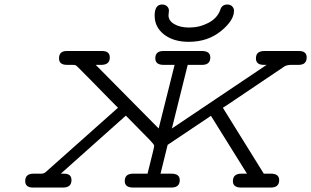

<svg xmlns="http://www.w3.org/2000/svg" viewBox="-20 -839 1392 859"><path d="M92.8 -28.8Q92.8 -62 129.9 -62H166Q178.2 -62 189 -73.2L507.8 -356.9Q503.9 -359.9 469.5 -395.5Q435.1 -431.2 391.1 -475.6Q347.2 -520 330.1 -537.1Q321.3 -545.9 317.6 -547.4Q314 -548.8 303.2 -548.8H279.8Q243.7 -548.8 244.1 -578.1Q244.1 -611.3 279.8 -610.8H437Q471.2 -610.8 471.2 -582Q471.2 -548.8 433.1 -548.8H408.2L689.9 -264.2L761.2 -548.8H711.9Q674.8 -548.8 674.8 -578.1Q674.8 -611.3 711.9 -610.8H883.8Q920.9 -610.8 920.9 -582Q920.9 -549.8 886.2 -548.8H819.8L749 -264.2L1172.9 -548.8H1160.2Q1125 -548.8 1125 -578.1Q1125 -611.3 1164.1 -610.8H1317.9Q1352.1 -610.8 1352.1 -582Q1352.1 -548.8 1315.9 -548.8H1283.2Q1264.2 -548.8 1252.9 -542L1004.9 -375Q986.8 -362.8 977.1 -356.9L1160.2 -62H1191.9Q1229 -62 1229 -33.2Q1229 0 1191.9 0H1058.1Q1022 0 1022 -28.8Q1022 -62 1060.1 -62H1085L923.8 -320.8L730 -190.9L698.2 -62H747.1Q784.2 -62 784.2 -33.2Q784.2 0 747.1 0H575.2Q538.1 0 538.1 -28.8Q538.1 -61 573.2 -62H640.1Q643.1 -74.2 650.6 -104.5Q658.2 -134.8 664.1 -158.9Q669.9 -183.1 669.9 -187Q669.9 -191.9 650.4 -212.4Q630.9 -232.9 597.4 -266.4Q564 -299.8 543.9 -320.8H542L252 -62H266.1Q300.3 -62 299.8 -33.2Q299.8 0 262.2 0H127Q92.8 0 92.8 -28.8ZM671.9 -769Q671.9 -818.8 705.1 -818.8Q718.3 -818.8 727.1 -811Q735.8 -803.2 735.8 -791Q735.8 -788.1 734.9 -781Q733.9 -773.9 733.9 -770Q733.9 -746.1 760 -731Q786.1 -715.8 826.2 -715.8Q872.1 -715.8 911.6 -736.3Q951.2 -756.8 964.8 -793Q971.7 -818.8 997.1 -818.8Q1011.2 -818.8 1019 -810.3Q1026.9 -801.8 1026.9 -791Q1026.9 -747.1 968 -699.5Q909.2 -651.9 824.2 -651.9Q756.3 -651.9 714.1 -684.6Q671.9 -717.3 671.9 -769Z"/></svg>

Font: CMU Typewriter Text Variable Width
Style: Italic
Weight: 500
Italic angle: -14.04°
Version: Version 0.7.0